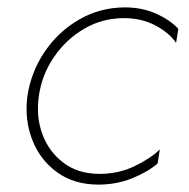

<svg xmlns="http://www.w3.org/2000/svg" viewBox="-20 -490 511 519"><path d="M85 -230Q93 -288 126 -336Q159 -384 208 -412.5Q257 -441 315 -441Q363 -441 400.5 -421Q438 -401 456 -374L462 -412Q440 -436 402 -453Q364 -470 318 -470Q251 -470 194.5 -437.5Q138 -405 101 -350.5Q64 -296 54 -230Q46 -167 67 -112.5Q88 -58 134 -24.5Q180 9 246 9Q295 9 337 -8Q379 -25 406 -48L412 -86Q386 -61 343 -40.5Q300 -20 249 -20Q191 -20 151.5 -50Q112 -80 94.5 -127.5Q77 -175 85 -230Z"/></svg>

Font: Jost ExtraLight
Style: Italic
Weight: 250
Italic angle: -5°
Version: Version 3.710